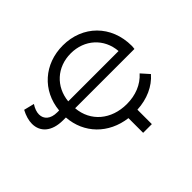

<svg xmlns="http://www.w3.org/2000/svg" viewBox="-146 -730 1044 1044"><g transform="rotate(-45 376.0 -207.5)"><path d="M707 -263C707 -421 595 -530 443 -530C300 -530 192 -434 179 -294H165C113 -294 86 -320 86 -356C86 -374 93 -395 107 -416L47 -431C31 -401 23 -372 23 -347C23 -285 69 -241 157 -241H178C187 -111 281 -15 416 2V115H483V4C561 0 628 -30 672 -81L631 -127C590 -81 531 -58 464 -58C345 -58 258 -131 249 -241H705C706 -249 707 -257 707 -263ZM443 -469C549 -469 628 -397 636 -294H249C259 -397 337 -469 443 -469Z"/></g></svg>

Font: Talent
Style: Regular
Weight: 400
Designer: Mike Powis
Version: Version 1.001;hotconv 1.0.109;makeotfexe 2.5.65596